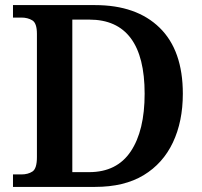

<svg xmlns="http://www.w3.org/2000/svg" viewBox="-20 -734 794 754"><path d="M31 0V-49H64Q90 -49 107.5 -60.5Q125 -72 125 -117V-601Q125 -643 107 -654Q89 -665 64 -665H31V-714H353Q516 -714 607 -625Q698 -536 698 -366Q698 -257 659 -174.5Q620 -92 544 -46Q468 0 353 0ZM330 -58Q439 -58 493.5 -139.5Q548 -221 548 -366Q548 -511 493.5 -584Q439 -657 331 -657H264V-58Z"/></svg>

Font: Noto Naskh Arabic SemiBold
Style: Regular
Weight: 600
Designer: Monotype Design Team, David Williams, Mohamad Dakak and Nizar Qandah
Foundry: Monotype Imaging Inc.
Version: Version 2.016